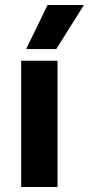

<svg xmlns="http://www.w3.org/2000/svg" viewBox="-20 -751 357 771"><path d="M206 -554H85L171 -731H317ZM211 0H65V-507H211Z"/></svg>

Font: Hind Vadodara
Style: Bold
Weight: 700
Designer: Hitesh Malaviya
Foundry: Indian Type Foundry
Version: Version 0.702;PS 1.0;hotconv 1.0.81;makeotf.lib2.5.63406